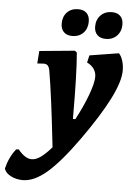

<svg xmlns="http://www.w3.org/2000/svg" viewBox="-171 -738 702 1023"><g transform="rotate(5 180.0 -226.5)"><path d="M442 -478Q455 -464 462.5 -440Q470 -416 470 -387Q470 -330 422.5 -235.5Q375 -141 279 -6Q186 124 118 182Q50 240 -10 240Q-46 240 -74.5 225Q-103 210 -110 187Q-95 125 -59 80L-45 79Q-8 125 27 125Q50 125 75.5 107Q101 89 133 52Q103 -222 80 -355Q76 -374 68.5 -381Q61 -388 47 -388Q40 -388 31 -387Q22 -386 13 -386L18 -453L207 -471L218 -462Q228 -349 228 -108H241Q280 -181 303.5 -245Q327 -309 327 -342Q327 -365 314 -384Q301 -403 277 -414L286 -453ZM124 -609Q124 -647 146.5 -670Q169 -693 206 -693Q235 -693 251 -677Q267 -661 267 -632Q267 -594 244.5 -571Q222 -548 185 -548Q156 -548 140 -564.5Q124 -581 124 -609ZM303 -609Q303 -646 326 -669.5Q349 -693 386 -693Q415 -693 431 -677Q447 -661 447 -632Q447 -595 424 -571.5Q401 -548 365 -548Q336 -548 319.5 -564Q303 -580 303 -609Z"/></g></svg>

Font: Alegreya ExtraBold
Style: Italic
Weight: 800
Italic angle: -7°
Designer: Juan Pablo del Peral
Foundry: Huerta Tipografica
Version: Version 2.007; ttfautohint (v1.6)